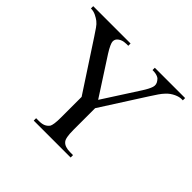

<svg xmlns="http://www.w3.org/2000/svg" viewBox="-162 -881 1074 1074"><g transform="rotate(45 375.5 -344.0)"><path d="M735.8 -669.9V-688H496.1V-669.9Q510.3 -669.9 520.5 -668Q530.8 -666 537.8 -662.8Q544.9 -659.7 549.6 -655.3Q554.2 -650.9 557.1 -646Q571.3 -627.4 564.5 -605.5Q557.6 -583.5 535.2 -548.8L398.9 -336.9L255.9 -558.1Q240.2 -583 232.7 -599.9Q225.1 -616.7 225.1 -625Q225.1 -638.7 232.4 -647.5Q239.7 -656.2 250 -661.4Q260.3 -666.5 271 -668.2Q281.7 -669.9 289.1 -669.9H304.2V-688H8.8V-669.9Q29.3 -669.9 47.9 -660.9Q66.4 -651.9 79.1 -642.1Q93.3 -630.9 105.2 -613.3Q117.2 -595.7 133.8 -570.8L321.8 -283.2V-120.1Q321.8 -89.8 319.1 -71.8Q316.4 -53.7 312 -45.9Q301.3 -31.7 286.6 -25.4Q272 -19 250 -19H226.1V0H518.1V-19H496.1Q452.6 -19 435.1 -40Q419.9 -55.7 419.9 -120.1V-292L586.9 -553.2Q602.5 -578.1 615 -595.9Q627.4 -613.8 638.2 -625Q648.9 -637.2 661.1 -645.8Q673.3 -654.3 685.1 -659.7Q696.8 -665 706.8 -667.5Q716.8 -669.9 723.1 -669.9Z"/></g></svg>

Font: Galatia SIL
Style: Regular
Weight: 400
Designer: Development by SIL's NRSI team
Version: Version 2.1